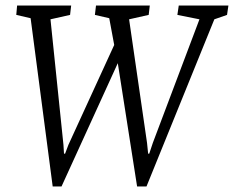

<svg xmlns="http://www.w3.org/2000/svg" viewBox="-20 -668 848 696"><path d="M171 8 91 -602 39 -614 42 -648H238L234 -614L163 -598L210 -143L212 -111H216L228 -143L394 -505L376 -602L324 -614L328 -648H523L519 -614L448 -598L513 -150L517 -111H521L534 -150L703 -598L623 -614L628 -648H808L803 -614L757 -598L511 8H477L407 -439L203 8Z"/></svg>

Font: Faustina Light Light
Style: Italic
Weight: 300
Italic angle: -8°
Version: Version 1.200